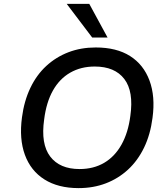

<svg xmlns="http://www.w3.org/2000/svg" viewBox="-20 -958 863 987"><path d="M384 9Q279 9 208.5 -35.5Q138 -80 108 -162Q78 -244 93 -355Q104 -439 136 -506Q168 -573 218 -619Q268 -665 332 -689.5Q396 -714 472 -714Q579 -714 648.5 -670Q718 -626 748.5 -544Q779 -462 764 -352Q753 -266 720.5 -199Q688 -132 638 -86Q588 -40 524 -15.5Q460 9 384 9ZM389 -89Q461 -89 515.5 -121Q570 -153 604.5 -214.5Q639 -276 650 -362Q668 -488 619 -552Q570 -616 467 -616Q396 -616 341 -584.5Q286 -553 252 -492.5Q218 -432 207 -344Q189 -218 238 -153.5Q287 -89 389 -89ZM454 -765 323 -938H439L533 -765Z"/></svg>

Font: Nunito Sans 7pt SemiBold
Style: Italic
Weight: 600
Italic angle: -9°
Designer: Vernon Adams
Foundry: Vernon Adams
Version: Version 3.101;gftools[0.9.27]